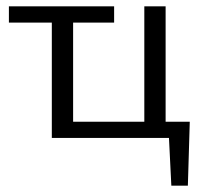

<svg xmlns="http://www.w3.org/2000/svg" viewBox="-20 -434 641 604"><path d="M434 0V-414H501V0ZM8 -363V-414H339V-363ZM175 0V-51H469V0ZM143 0V-414H210V0ZM465 0V-51H577L547 0ZM519 150 509 -51H577L571 150Z"/></svg>

Font: Ysabeau Office
Style: Regular
Weight: 400
Designer: Christian Thalmann (Catharsis Fonts)
Version: Version 2.001;gftools[0.9.30]; featfreeze: tnum,lnum,ss02